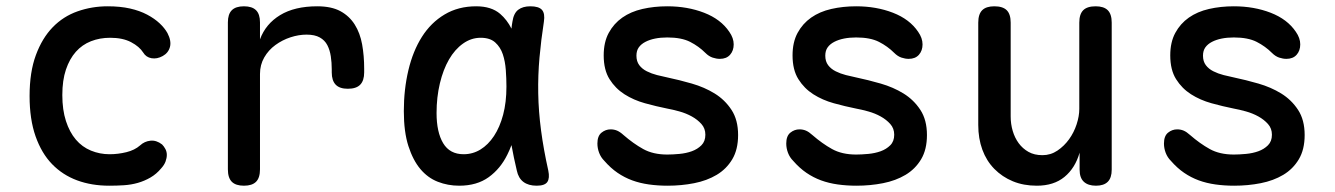

<svg xmlns="http://www.w3.org/2000/svg" viewBox="-20 -580 4240 610"><path d="M74 -275Q74 -351 94 -405Q114 -459 147.5 -493.5Q181 -528 226.5 -544Q272 -560 322 -560Q362 -560 393 -553Q424 -546 447.5 -533.5Q471 -521 487 -506Q503 -491 512 -475Q525 -450 520 -431Q515 -412 497 -402Q479 -392 461.5 -395Q444 -398 435 -413Q423 -432 396.5 -446Q370 -460 330 -460Q297 -460 269 -449Q241 -438 221 -415.5Q201 -393 189.5 -359Q178 -325 178 -278Q178 -231 189.5 -195.5Q201 -160 221 -136.5Q241 -113 269 -101.5Q297 -90 328 -90Q355 -90 381.5 -96.5Q408 -103 425 -118Q439 -131 458 -133Q477 -135 495 -121Q501 -115 505.5 -106.5Q510 -98 510 -88Q510 -78 506 -67Q502 -56 492 -45Q477 -27 458 -16Q439 -5 418 1Q397 7 374 8.5Q351 10 327 10Q271 10 225 -7Q179 -24 145.5 -58.5Q112 -93 93 -147Q74 -201 74 -275Z M755 10Q729 10 716.5 -2.5Q704 -15 704 -42V-509Q704 -535 716.5 -547.5Q729 -560 755 -560Q781 -560 793.5 -547.5Q806 -535 806 -509V-455Q824 -504 870 -532Q916 -560 988 -560Q1033 -560 1061.5 -544.5Q1090 -529 1107 -502Q1124 -475 1130.5 -439Q1137 -403 1137 -362V-350Q1137 -324 1124.5 -311Q1112 -298 1085 -298Q1059 -298 1046.5 -311Q1034 -324 1034 -350V-360Q1034 -381 1031 -401Q1028 -421 1020 -436.5Q1012 -452 996 -461Q980 -470 954 -470Q929 -470 903 -461.5Q877 -453 855 -437Q833 -421 819.5 -397.5Q806 -374 806 -345V-42Q806 -15 793.5 -2.5Q781 10 755 10Z M1439 10Q1403 10 1371 -2.5Q1339 -15 1315.5 -43Q1292 -71 1277.5 -116Q1263 -161 1263 -227Q1263 -296 1277.5 -357Q1292 -418 1320.5 -463Q1349 -508 1392.5 -534Q1436 -560 1493 -560Q1541 -560 1569 -536Q1591 -517 1605 -489Q1606 -500 1608 -511Q1612 -538 1626.5 -549Q1641 -560 1665 -560Q1692 -560 1702 -548.5Q1712 -537 1708 -511Q1699 -453 1694 -397Q1689 -341 1690 -283.5Q1691 -226 1699 -165.5Q1707 -105 1722 -38Q1727 -14 1719 -2Q1711 10 1685 10Q1659 10 1643 -2Q1627 -14 1622 -38Q1612 -80 1605 -119Q1599 -103 1592 -89Q1570 -44 1532.5 -17Q1495 10 1439 10ZM1453 -90Q1482 -90 1506.5 -105Q1531 -120 1549.5 -148Q1568 -176 1578.5 -215.5Q1589 -255 1589 -305Q1589 -330 1587 -357.5Q1585 -385 1577.5 -407.5Q1570 -430 1553.5 -445Q1537 -460 1507 -460Q1477 -460 1451 -441.5Q1425 -423 1406.5 -391Q1388 -359 1377.5 -315Q1367 -271 1367 -221Q1367 -160 1388 -125Q1409 -90 1453 -90Z M2101 10Q2070 10 2041.5 6Q2013 2 1988.5 -7Q1964 -16 1942 -31Q1920 -46 1900 -69Q1889 -80 1883.5 -94.5Q1878 -109 1878 -124Q1878 -148 1891 -158.5Q1904 -169 1920 -169Q1931 -169 1940.5 -165Q1950 -161 1961 -151Q1992 -124 2023.5 -106.5Q2055 -89 2100 -89Q2117 -89 2138.5 -91Q2160 -93 2178 -99.5Q2196 -106 2208.5 -118.5Q2221 -131 2221 -152Q2221 -172 2208.5 -186Q2196 -200 2178 -210Q2160 -220 2138.5 -226Q2117 -232 2100 -235Q2065 -242 2029 -252Q1993 -262 1964 -280.5Q1935 -299 1916.5 -328.5Q1898 -358 1898 -404Q1898 -446 1914 -475.5Q1930 -505 1957 -524Q1984 -543 2021 -551.5Q2058 -560 2100 -560Q2164 -560 2217 -539.5Q2270 -519 2297 -479Q2304 -469 2307.5 -459Q2311 -449 2311 -439Q2311 -419 2299.5 -406Q2288 -393 2267 -393Q2256 -393 2244 -397Q2232 -401 2221 -412Q2200 -433 2172.5 -447Q2145 -461 2100 -461Q2079 -461 2061.5 -457.5Q2044 -454 2030.5 -447Q2017 -440 2009.5 -429.5Q2002 -419 2002 -403Q2002 -385 2011 -373Q2020 -361 2035 -353.5Q2050 -346 2067.5 -341.5Q2085 -337 2100 -334Q2138 -326 2178 -314.5Q2218 -303 2250.5 -283Q2283 -263 2304 -231Q2325 -199 2325 -151Q2325 -105 2306.5 -74Q2288 -43 2257 -24.5Q2226 -6 2185.5 2Q2145 10 2101 10Z M2701 10Q2670 10 2641.5 6Q2613 2 2588.5 -7Q2564 -16 2542 -31Q2520 -46 2500 -69Q2489 -80 2483.5 -94.5Q2478 -109 2478 -124Q2478 -148 2491 -158.5Q2504 -169 2520 -169Q2531 -169 2540.5 -165Q2550 -161 2561 -151Q2592 -124 2623.5 -106.5Q2655 -89 2700 -89Q2717 -89 2738.5 -91Q2760 -93 2778 -99.5Q2796 -106 2808.5 -118.5Q2821 -131 2821 -152Q2821 -172 2808.5 -186Q2796 -200 2778 -210Q2760 -220 2738.5 -226Q2717 -232 2700 -235Q2665 -242 2629 -252Q2593 -262 2564 -280.5Q2535 -299 2516.5 -328.5Q2498 -358 2498 -404Q2498 -446 2514 -475.5Q2530 -505 2557 -524Q2584 -543 2621 -551.5Q2658 -560 2700 -560Q2764 -560 2817 -539.5Q2870 -519 2897 -479Q2904 -469 2907.5 -459Q2911 -449 2911 -439Q2911 -419 2899.5 -406Q2888 -393 2867 -393Q2856 -393 2844 -397Q2832 -401 2821 -412Q2800 -433 2772.5 -447Q2745 -461 2700 -461Q2679 -461 2661.5 -457.5Q2644 -454 2630.5 -447Q2617 -440 2609.5 -429.5Q2602 -419 2602 -403Q2602 -385 2611 -373Q2620 -361 2635 -353.5Q2650 -346 2667.5 -341.5Q2685 -337 2700 -334Q2738 -326 2778 -314.5Q2818 -303 2850.5 -283Q2883 -263 2904 -231Q2925 -199 2925 -151Q2925 -105 2906.5 -74Q2888 -43 2857 -24.5Q2826 -6 2785.5 2Q2745 10 2701 10Z M3409 -234V-508Q3409 -535 3421.5 -547.5Q3434 -560 3461 -560Q3487 -560 3499.5 -547.5Q3512 -535 3512 -508V-41Q3512 -15 3499.5 -2.5Q3487 10 3462 10Q3437 10 3423.5 -2.5Q3410 -15 3410 -41V-95Q3396 -46 3362 -18Q3328 10 3274 10Q3232 10 3198 -4Q3164 -18 3139 -43.5Q3114 -69 3101 -104.5Q3088 -140 3088 -183V-508Q3088 -535 3100.5 -547.5Q3113 -560 3139 -560Q3166 -560 3178.5 -547.5Q3191 -535 3191 -508V-210Q3191 -186 3197.5 -164Q3204 -142 3216.5 -125Q3229 -108 3247.5 -97.5Q3266 -87 3292 -87Q3318 -87 3339.5 -101.5Q3361 -116 3376.5 -137.5Q3392 -159 3400.5 -185Q3409 -211 3409 -234Z M3901 10Q3870 10 3841.5 6Q3813 2 3788.5 -7Q3764 -16 3742 -31Q3720 -46 3700 -69Q3689 -80 3683.5 -94.5Q3678 -109 3678 -124Q3678 -148 3691 -158.5Q3704 -169 3720 -169Q3731 -169 3740.5 -165Q3750 -161 3761 -151Q3792 -124 3823.5 -106.5Q3855 -89 3900 -89Q3917 -89 3938.5 -91Q3960 -93 3978 -99.5Q3996 -106 4008.5 -118.5Q4021 -131 4021 -152Q4021 -172 4008.5 -186Q3996 -200 3978 -210Q3960 -220 3938.5 -226Q3917 -232 3900 -235Q3865 -242 3829 -252Q3793 -262 3764 -280.5Q3735 -299 3716.5 -328.5Q3698 -358 3698 -404Q3698 -446 3714 -475.5Q3730 -505 3757 -524Q3784 -543 3821 -551.5Q3858 -560 3900 -560Q3964 -560 4017 -539.5Q4070 -519 4097 -479Q4104 -469 4107.5 -459Q4111 -449 4111 -439Q4111 -419 4099.5 -406Q4088 -393 4067 -393Q4056 -393 4044 -397Q4032 -401 4021 -412Q4000 -433 3972.5 -447Q3945 -461 3900 -461Q3879 -461 3861.5 -457.5Q3844 -454 3830.5 -447Q3817 -440 3809.5 -429.5Q3802 -419 3802 -403Q3802 -385 3811 -373Q3820 -361 3835 -353.5Q3850 -346 3867.5 -341.5Q3885 -337 3900 -334Q3938 -326 3978 -314.5Q4018 -303 4050.5 -283Q4083 -263 4104 -231Q4125 -199 4125 -151Q4125 -105 4106.5 -74Q4088 -43 4057 -24.5Q4026 -6 3985.5 2Q3945 10 3901 10Z"/></svg>

Font: Maple Mono Medium
Style: Regular
Weight: 500
Monospace: yes
Designer: subframe7536
Version: Version 7.000